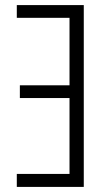

<svg xmlns="http://www.w3.org/2000/svg" viewBox="-20 -734 421 754"><path d="M309 -714H46V-664H253V-399H58V-349H253V-51H46V0H309Z"/></svg>

Font: Noto Sans Display Condensed Light
Style: Regular
Weight: 300
Width: 3
Designer: Monotype Design Team
Foundry: Monotype Imaging Inc.
Version: Version 1.900